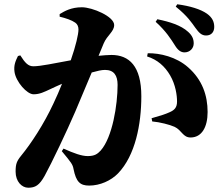

<svg xmlns="http://www.w3.org/2000/svg" viewBox="-20 -826 1040 898"><path d="M708 -724C757 -680 780 -642 798 -614C812 -591 826 -581 843 -581C868 -581 886 -600 886 -623C886 -642 880 -659 860 -677C826 -708 774 -724 716 -736ZM465 -623C481 -661 514 -678 514 -709C514 -749 412 -792 363 -792C313 -792 282 -774 259 -760V-748C288 -741 315 -732 332 -720C342 -713 347 -702 347 -688C347 -666 335 -613 311 -544C234 -530 170 -516 136 -516C112 -516 97 -532 75 -567L64 -564C54 -543 43 -522 48 -489C55 -443 106 -385 137 -385C166 -385 187 -396 215 -409C231 -417 250 -425 270 -434C258 -404 245 -373 230 -342C185 -245 125 -154 79 -98C58 -72 53 -59 53 -23C53 23 82 52 112 52C145 52 164 41 189 -4C222 -64 291 -209 332 -304C352 -351 382 -422 409 -487C434 -494 455 -499 471 -499C513 -499 530 -473 530 -429C530 -336 506 -184 451 -122C436 -106 423 -96 390 -96C362 -96 326 -109 277 -131L269 -119C314 -65 320 -57 324 -35C336 25 355 42 397 42C448 42 499 19 532 -15C613 -99 641 -245 641 -376C641 -517 584 -569 501 -569C484 -569 463 -567 441 -565ZM668 -562C716 -547 751 -516 776 -473C801 -430 808 -381 808 -351C808 -323 796 -311 773 -301C753 -292 735 -286 689 -273L692 -258C727 -255 774 -243 796 -233C831 -217 835 -182 873 -183C924 -184 951 -232 951 -302C951 -380 926 -453 860 -511C805 -560 728 -578 671 -577ZM802 -795C858 -750 877 -719 893 -697C911 -672 923 -660 944 -660C968 -660 982 -676 982 -700C982 -724 973 -744 948 -762C918 -783 869 -798 809 -806Z"/></svg>

Font: Noto Serif TC Black
Style: Regular
Weight: 900
Version: Version 1.001;PS 1.001;hotconv 16.6.54;makeotf.lib2.5.65590